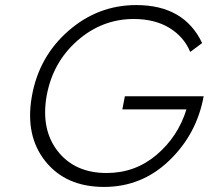

<svg xmlns="http://www.w3.org/2000/svg" viewBox="-20 -729 824 758"><path d="M463 -297 473 -349H784Q757 -200 648.5 -95.5Q540 9 391 9Q240 9 159 -92.5Q78 -194 106 -350Q134 -506 250.5 -607.5Q367 -709 518 -709Q707 -709 778 -559L731 -524Q706 -584 648.5 -619Q591 -654 508 -654Q383 -654 285.5 -568.5Q188 -483 164 -350Q141 -217 208.5 -131.5Q276 -46 401 -46Q514 -46 598.5 -118Q683 -190 716 -297Z"/></svg>

Font: Renner* Light
Style: Light Italic
Weight: 300
Italic angle: -10°
Version: Version 003.000 ; ttfautohint (v0.97) -l 8 -r 50 -G 200 -x 1